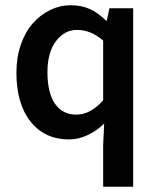

<svg xmlns="http://www.w3.org/2000/svg" viewBox="-20 -523 604 737"><path d="M376 193.8V33.2L379.9 -48.8Q351.6 -21 316.4 -4.4Q281.2 12.2 245.1 12.2Q151.9 12.2 97.4 -56.2Q43 -124.5 43 -245.1Q43 -303.2 60.3 -352.5Q77.6 -401.9 106.7 -434.3Q135.7 -466.8 173.3 -484.9Q210.9 -502.9 251 -502.9Q291.5 -502.9 323.7 -488.8Q356 -474.6 387.2 -443.8H390.1L399.9 -491.2H491.2V193.8ZM272.9 -83Q327.6 -83 376 -138.2V-367.2Q329.1 -408.2 275.9 -408.2Q227.1 -408.2 194.6 -364.7Q162.1 -321.3 162.1 -246.1Q162.1 -167 190.9 -125Q219.7 -83 272.9 -83Z"/></svg>

Font: Source Sans 3 Semibold
Style: Regular
Weight: 600
Designer: Paul D. Hunt
Foundry: Adobe
Version: Version 3.052;hotconv 1.1.0;makeotfexe 2.6.0